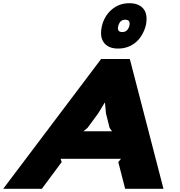

<svg xmlns="http://www.w3.org/2000/svg" viewBox="-74 -1178 1124 1198"><path d="M835 -1016Q827 -987 812 -961Q797 -935 775.5 -916Q754 -897 725.5 -886Q697 -875 663 -875Q629 -875 606.5 -886Q584 -897 571.5 -916Q559 -935 557 -960.5Q555 -986 562 -1016Q569 -1046 584 -1071.5Q599 -1097 621 -1116.5Q643 -1136 671 -1147Q699 -1158 733 -1158Q767 -1158 790 -1147Q813 -1136 825.5 -1117Q838 -1098 840 -1072Q842 -1046 835 -1016ZM946 0H707L664 -167L681 -187H304L311 -167L187 0H-54L557 -810H736ZM733 -1016Q742 -1055 708 -1055Q690 -1055 679.5 -1045Q669 -1035 664 -1016Q654 -978 689 -978Q722 -978 733 -1016ZM625 -359 610 -380 587 -471 581 -537H579L539 -471L472 -380L447 -359Z"/></svg>

Font: TypoPRO Sinkin Sans
Style: 900 X Black Italic
Weight: 950
Italic angle: -112°
Designer: Keith Bates
Foundry: K-Type
Version: Sinkin Sans (version 1.0)  by Keith Bates   •   © 2014   www